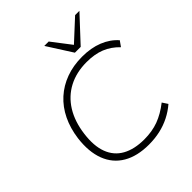

<svg xmlns="http://www.w3.org/2000/svg" viewBox="-252 -1097 1264 1264"><g transform="rotate(-45 380.0 -465.5)"><path d="M400 8Q292 8 219.5 -34.5Q147 -77 116 -158Q85 -239 99 -352Q110 -435 142.5 -502Q175 -569 227 -616Q279 -663 347.5 -688Q416 -713 498 -713Q580 -713 644 -687.5Q708 -662 750 -614L723 -576Q678 -623 623 -645Q568 -667 494 -667Q398 -667 325 -628.5Q252 -590 207 -517.5Q162 -445 149 -343Q136 -243 161.5 -175Q187 -107 248.5 -72.5Q310 -38 403 -38Q476 -38 535.5 -60Q595 -82 655 -129L680 -91Q643 -59 598.5 -36.5Q554 -14 504.5 -3Q455 8 400 8ZM483 -765 372 -939H413L515 -806L659 -939H699L537 -765Z"/></g></svg>

Font: Nunito Sans 10pt SemiExpanded ExtraLight
Style: Italic
Weight: 250
Width: 6
Italic angle: -9°
Designer: Vernon Adams
Foundry: Vernon Adams
Version: Version 3.101;gftools[0.9.27]